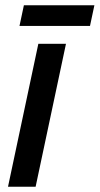

<svg xmlns="http://www.w3.org/2000/svg" viewBox="-20 -706 377 726"><path d="M10.3 0 125 -540.5H229.5L114.7 0ZM53.7 -607.9 70.3 -686H336.9L320.3 -607.9Z"/></svg>

Font: Open Sans SemiCondensed SemiBold
Style: Italic
Weight: 600
Width: 4
Italic angle: -12°
Designer: Monotype Design Team
Foundry: Monotype Imaging Inc.
Version: Version 3.000